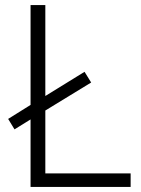

<svg xmlns="http://www.w3.org/2000/svg" viewBox="-20 -734 555 754"><path d="M100 0H493V-53H158V-300L338 -410L312 -452L158 -357V-714H100V-322L12 -267L37 -226L100 -265Z"/></svg>

Font: Noto Sans Gurmukhi Light
Style: Regular
Weight: 300
Designer: Jelle Bosma - Monotype Design Team
Foundry: Monotype Imaging Inc.
Version: Version 2.004